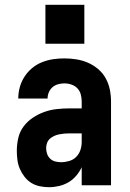

<svg xmlns="http://www.w3.org/2000/svg" viewBox="-20 -771 540 799"><path d="M184 8Q165 8 145.5 4Q126 0 110 -10Q94 -20 82 -35.5Q70 -51 62.5 -68.5Q55 -86 52.5 -105.5Q50 -125 50 -144Q50 -170 56 -196.5Q62 -223 78 -244.5Q94 -266 116.5 -281Q139 -296 164 -305Q189 -314 216 -317Q243 -320 269 -320H320V-349Q320 -364 316 -378.5Q312 -393 302 -403.5Q292 -414 277.5 -419Q263 -424 248 -424Q235 -424 222 -420.5Q209 -417 199 -408.5Q189 -400 183.5 -387.5Q178 -375 178 -361H56Q56 -385 62.5 -408.5Q69 -432 82 -452Q95 -472 113.5 -487.5Q132 -503 154.5 -512Q177 -521 200.5 -524.5Q224 -528 248 -528Q273 -528 298 -524Q323 -520 346 -510Q369 -500 388.5 -483.5Q408 -467 420 -445Q432 -423 437 -398.5Q442 -374 442 -349V0H320V-75Q311 -56 297 -39.5Q283 -23 265 -12.5Q247 -2 226 3Q205 8 184 8ZM234 -96Q251 -96 268 -101Q285 -106 297 -118Q309 -130 314.5 -146.5Q320 -163 320 -180V-216H269Q258 -216 247.5 -215Q237 -214 226.5 -212Q216 -210 206 -205.5Q196 -201 188 -194Q180 -187 176 -176.5Q172 -166 172 -155Q172 -143 176 -131Q180 -119 189 -110.5Q198 -102 210 -99Q222 -96 234 -96ZM169 -589V-751H331V-589Z"/></svg>

Font: Iosevka SS04 Extrabold
Style: Regular
Weight: 800
Monospace: yes
Designer: Belleve Invis
Foundry: Belleve Invis
Version: Version 19.0.0; ttfautohint (v1.8.4)